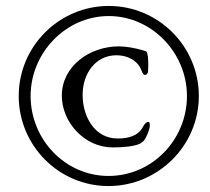

<svg xmlns="http://www.w3.org/2000/svg" viewBox="-20 -650 705 646"><path d="M345 -24C512 -24 649 -160 649 -327C649 -494 513 -630 346 -630C179 -630 43 -494 43 -327C43 -160 178 -24 345 -24ZM345 -58C199 -58 83 -181 83 -327C83 -472 201 -596 346 -596C491 -596 609 -472 609 -327C609 -180 492 -58 345 -58ZM359 -154C394 -154 430 -157 452 -167C464 -176 461 -172 469 -184C476 -196 484 -217 484 -227C484 -236 483 -240 479 -240C475 -240 467 -235 462 -225C446 -193 413 -184 376 -184C298 -184 258 -258 258 -331C258 -404 303 -464 371 -464C394 -464 413 -458 428 -448C442 -439 451 -427 456 -413C459 -405 462 -398 468 -398C473 -397 478 -405 478 -409C479 -422 480 -452 476 -468C474 -479 470 -478 460 -481C437 -488 404 -494 380 -494C281 -494 188 -427 188 -328C188 -239 264 -154 359 -154Z"/></svg>

Font: Garamond-Math
Style: Regular
Weight: 400
Version: Version 2019-08-16